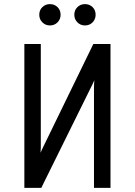

<svg xmlns="http://www.w3.org/2000/svg" viewBox="-20 -914 656 934"><path d="M98.5 0V-700H178.5V-207.8Q178.5 -200.6 178.4 -192.9Q178.2 -185.1 177.2 -171Q180.6 -179.1 185.6 -189.8Q190.6 -200.5 194 -207L434 -700H517.5V0H437.2V-486.8Q437.2 -494.5 437.6 -503.1Q437.9 -511.8 438.8 -523.5Q435.2 -515.5 430.2 -504.6Q425.1 -493.8 421 -486L180.8 0ZM222.8 -790.2Q201 -790.2 186 -805.4Q171 -820.5 171 -842.2Q171 -864.6 186 -879.3Q201 -894 222.8 -894Q245.2 -894 260 -879.3Q274.8 -864.6 274.8 -842.2Q274.8 -820.5 260 -805.4Q245.2 -790.2 222.8 -790.2ZM393.2 -790.2Q371.5 -790.2 356.5 -805.4Q341.5 -820.5 341.5 -842.2Q341.5 -864.6 356.5 -879.3Q371.5 -894 393.2 -894Q415.8 -894 430.5 -879.3Q445.2 -864.6 445.2 -842.2Q445.2 -820.5 430.5 -805.4Q415.8 -790.2 393.2 -790.2Z"/></svg>

Font: Overpass Mono Light
Style: Regular
Weight: 300
Monospace: yes
Designer: Delve Withrington, Dave Bailey
Foundry: Delve Fonts LLC
Version: Version 4.000